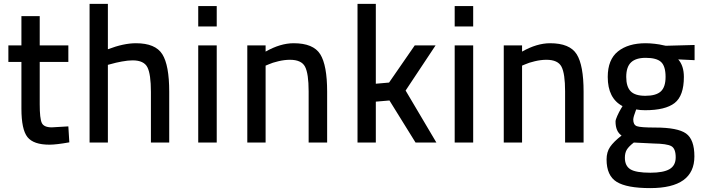

<svg xmlns="http://www.w3.org/2000/svg" viewBox="-20 -732 3616 986"><path d="M331 -414H184V-196Q184 -124 194.5 -101Q205 -78 246 -78L331 -83L336 -1Q269 11 234 11Q152 11 121 -28Q90 -67 90 -174V-414H23V-499H90V-649H184V-499H331Z M534 0H440V-712H534V-479Q615 -510 678 -510Q778 -510 813.5 -453.5Q849 -397 849 -261V0H755V-260Q755 -351 737 -386.5Q719 -422 661 -422Q637 -422 605 -416Q573 -410 553 -404L534 -399Z M998 0V-499H1093V0ZM998 -596V-701H1093V-596Z M1344 0H1250V-499H1344V-467Q1420 -510 1488 -510Q1589 -510 1624.5 -453.5Q1660 -397 1660 -261V0H1565V-263Q1565 -354 1546.5 -389.5Q1528 -425 1469 -425Q1441 -425 1409.5 -417.5Q1378 -410 1361 -402L1344 -395Z M1910 0H1816V-712H1910V-302L1978 -308L2110 -499H2217L2063 -267L2221 0H2114L1980 -216L1910 -210Z M2315 0V-499H2410V0ZM2315 -596V-701H2410V-596Z M2661 0H2567V-499H2661V-467Q2737 -510 2805 -510Q2906 -510 2941.5 -453.5Q2977 -397 2977 -261V0H2882V-263Q2882 -354 2863.5 -389.5Q2845 -425 2786 -425Q2758 -425 2726.5 -417.5Q2695 -410 2678 -402L2661 -395Z M3319 234Q3199 234 3147 202Q3095 170 3095 87Q3095 49 3113 22.5Q3131 -4 3172 -36Q3141 -57 3141 -108Q3141 -117 3150 -137Q3159 -157 3168 -172L3177 -187Q3101 -227 3101 -337Q3101 -426 3153.5 -468Q3206 -510 3296 -510Q3317 -510 3343 -507Q3369 -504 3384 -500L3399 -497L3547 -501V-423L3463 -427Q3492 -394 3492 -337Q3492 -240 3444.5 -203Q3397 -166 3293 -166Q3267 -166 3247 -170Q3232 -131 3232 -118Q3232 -91 3250.5 -84Q3269 -77 3345 -77Q3460 -77 3503 -46.5Q3546 -16 3546 71Q3546 234 3319 234ZM3337 5 3235 0Q3209 20 3199 36.5Q3189 53 3189 78Q3189 120 3217.5 137.5Q3246 155 3320 155Q3387 155 3418.5 136.5Q3450 118 3450 76Q3450 31 3427.5 18.5Q3405 6 3337 5ZM3294 -240Q3349 -240 3373.5 -262.5Q3398 -285 3398 -337Q3398 -392 3375 -413.5Q3352 -435 3296 -435Q3245 -435 3220.5 -411.5Q3196 -388 3196 -337Q3196 -287 3218.5 -263.5Q3241 -240 3294 -240Z"/></svg>

Font: TypoPRO Titillium Text
Style: 600 wt
Weight: 600
Designer: Accademia di Belle Arti di Urbino and others
Foundry: Accademia di Belle Arti di Urbino and others.
Version: Version 25.000